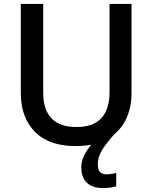

<svg xmlns="http://www.w3.org/2000/svg" viewBox="-20 -734 777 978"><path d="M478 103Q478 131 489.5 142.5Q501 154 521 154Q537 154 550 151.5Q563 149 572 147V215Q557 219 541.5 221.5Q526 224 504 224Q451 224 422.5 197Q394 170 394 117Q394 87 409 57Q424 27 447 0.5Q470 -26 496 -44L569 -58Q539 -24 518.5 3Q498 30 488 54Q478 78 478 103ZM650 -259Q650 -182 619 -121Q588 -60 525 -25Q462 10 365 10Q229 10 157.5 -63Q86 -136 86 -260V-714H200V-261Q200 -176 242 -131.5Q284 -87 370 -87Q429 -87 466 -108.5Q503 -130 520.5 -169.5Q538 -209 538 -262V-714H650Z"/></svg>

Font: Noto Sans Oriya Medium
Style: Regular
Weight: 500
Version: Version 2.003